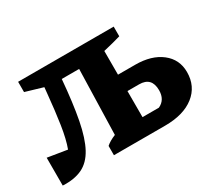

<svg xmlns="http://www.w3.org/2000/svg" viewBox="-102 -664 927 842"><g transform="rotate(-30 361.5 -243.0)"><path d="M2 3V-138L101 -122Q117 -165 127 -231Q137 -297 145 -381L148 -411L60 -437V-489H544V-440Q523 -434 502 -428.5Q481 -423 455 -417V-297H542Q624 -297 673.5 -258.5Q723 -220 723 -156Q723 -84 669.5 -42Q616 0 522 0H263V-47Q272 -55 284 -62Q296 -69 311 -75L320 -404H232Q222 -286 206.5 -206Q191 -126 165.5 -79Q140 -32 100 -13Q60 6 2 3ZM455 -82H538Q577 -100 577 -148Q577 -214 514 -214H455Z"/></g></svg>

Font: Piazzolla
Style: Bold
Weight: 700
Designer: Juan Pablo del Peral
Foundry: Huerta Tipografica
Version: Version 1.330